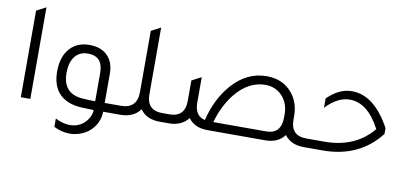

<svg xmlns="http://www.w3.org/2000/svg" viewBox="-75 -894 2820 1332"><g transform="rotate(10 1334.5 -227.5)"><path d="M90 0V-610L157 -645V0Z M776 -62V0H670Q669 66 627.5 116.5Q586 167 520 183Q496 190 468 190Q410 190 355 162V103Q407 131 458 131Q499 131 530 113Q561 97 582 64.5Q603 32 603 0L518 -3Q407 -8 352 -73Q307 -128 307 -220Q307 -328 363 -387Q413 -440 497 -440Q584 -440 630 -388Q670 -343 670 -268V-62ZM603 -261Q603 -379 497 -379Q438 -379 405.5 -337.5Q373 -296 373 -221Q373 -72 520 -65Q564 -62 603 -62Z M1075 -62H1110V0H1067Q975 0 930 -63Q883 0 791 0H756V-62H784Q898 -62 898 -180V-610L965 -645V-176Q965 -62 1075 -62Z M2090 -62H2125V0H2082Q1992 0 1947 -61Q1902 0 1811 0H1404Q1314 0 1269 -61Q1222 0 1133 0H1090V-62H1125Q1235 -62 1235 -176V-320L1302 -355V-176Q1302 -82 1375 -66Q1412 -220 1504 -324Q1607 -440 1746 -440Q1858 -440 1924 -363Q1980 -297 1980 -200V-174Q1980 -62 2090 -62ZM1806 -62Q1913 -62 1913 -180V-200Q1913 -284 1860 -335Q1815 -379 1747 -379Q1630 -379 1539 -269Q1470 -185 1435 -62Z M2105 0V-62H2217Q2435 -62 2557 -210Q2468 -380 2342 -380Q2256 -380 2174 -293V-359Q2256 -440 2345 -440H2347Q2504 -440 2619 -228V-187Q2473 0 2216 0Z"/></g></svg>

Font: Space Grotesk
Style: Regular
Weight: 400
Designer: Florian Karsten
Foundry: Florian Karsten
Version: Version 2.000